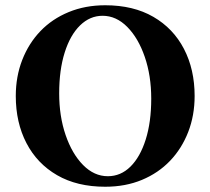

<svg xmlns="http://www.w3.org/2000/svg" viewBox="-20 -700 800 730"><path d="M380 -680Q487 -680 563 -636Q639 -592 679.5 -514Q720 -436 720 -335Q720 -261 695.5 -198Q671 -135 626.5 -88.5Q582 -42 519.5 -16Q457 10 380 10Q273 10 197 -34Q121 -78 80.5 -156Q40 -234 40 -335Q40 -409 64.5 -472Q89 -535 133.5 -581.5Q178 -628 241 -654Q304 -680 380 -680ZM390 -30Q439 -30 476 -66.5Q513 -103 534 -169.5Q555 -236 555 -325Q555 -412 530.5 -483.5Q506 -555 464 -597.5Q422 -640 370 -640Q322 -640 284.5 -603.5Q247 -567 226 -500.5Q205 -434 205 -345Q205 -258 229.5 -186.5Q254 -115 296 -72.5Q338 -30 390 -30Z"/></svg>

Font: Brygada 1918
Style: Regular
Weight: 400
Designer: Mateusz Machalski | Borys Kosmynka | Przemek Hoffer
Foundry: NIEPODLEGLA 2018
Version: Version 3.006